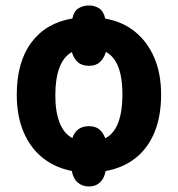

<svg xmlns="http://www.w3.org/2000/svg" viewBox="-20 -616 642 693"><path d="M561.5 -274.4Q561.5 -196.8 537.8 -138.9Q514.2 -81.1 469.5 -45.7Q424.8 -10.3 361.3 1.5Q356 28.8 340.3 43Q324.7 57.1 301.8 57.1Q277.3 57.1 260.7 43Q244.1 28.8 239.3 1Q178.7 -10.7 134 -46.4Q89.4 -82 64.9 -139.9Q40.5 -197.8 40.5 -274.4Q40.5 -391.6 93 -462.4Q145.5 -533.2 241.2 -549.3Q246.6 -575.7 262.9 -585.9Q279.3 -596.2 301.8 -596.2Q321.8 -596.2 337.9 -585.7Q354 -575.2 359.9 -548.8Q421.9 -538.1 466.8 -502Q511.7 -465.8 536.6 -408.4Q561.5 -351.1 561.5 -274.4ZM421.9 -274.4Q421.9 -314.5 415.5 -345Q409.2 -375.5 396 -396.5Q382.8 -417.5 362.3 -428.7Q355 -404.8 340.3 -391.6Q325.7 -378.4 301.8 -378.4Q276.4 -378.4 261.5 -391.1Q246.6 -403.8 239.3 -428.2Q208.5 -410.2 194.1 -370.6Q179.7 -331.1 179.7 -273.4Q179.2 -215.8 194.6 -174.8Q210 -133.8 241.2 -117.7Q248.5 -139.2 263.4 -149.9Q278.3 -160.6 301.8 -160.6Q323.7 -160.6 337.9 -149.4Q352.1 -138.2 359.9 -116.7Q392.1 -133.8 407 -174.1Q421.9 -214.4 421.9 -274.4Z"/></svg>

Font: Open Sans SemiCondensed
Style: Bold
Weight: 700
Width: 4
Designer: Monotype Design Team
Foundry: Monotype Imaging Inc.
Version: Version 3.003